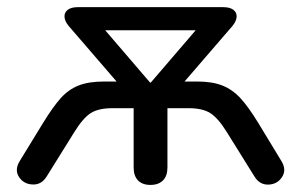

<svg xmlns="http://www.w3.org/2000/svg" viewBox="-20 -507 837 534"><path d="M351.7 -41.1V-206.1H292.8Q253.8 -206.1 232.3 -192.4Q210.8 -178.7 186.1 -138.7L109.9 -16.3Q95.4 7.3 70.6 6.1Q45.8 5 32.9 -14.7Q20 -34.3 34.5 -58.5L99.6 -164.8Q127.4 -210.1 149.1 -234.3Q170.9 -258.4 198.8 -269.3Q226.8 -280.3 269.8 -280.3H337L325.7 -255.4L171 -434.8Q160.2 -447.8 159.4 -460Q158.6 -472.2 168.4 -479.7Q178.1 -487.1 196.3 -487.1H600.6Q619.4 -487.1 629.1 -479.7Q638.9 -472.2 638.1 -460Q637.3 -447.8 626.5 -434.8L471.8 -255.4L459.9 -280.3H527.7Q570.1 -280.3 598.1 -269.3Q626 -258.4 648.4 -234.3Q670.8 -210.1 698.5 -164.8L763 -58.5Q777.5 -34.3 764.3 -14.3Q751.1 5.6 726.6 6.4Q702.1 7.3 687.6 -16.3L611.4 -138.7Q586.7 -178.7 564.9 -192.4Q543.1 -206.1 504.7 -206.1H445.7V-41.1Q445.7 -17.9 433.4 -5.3Q421 7.3 398.4 7.3Q375.9 7.3 363.8 -5.3Q351.7 -17.9 351.7 -41.1ZM399.4 -277.4 548.5 -451.1V-422.9H248.3V-451.1L397.4 -277.4Z"/></svg>

Font: SN Pro Thin
Style: Regular
Weight: 200
Designer: Tobias Whetton
Foundry: Supernotes
Version: Version 1.003;Glyphs 3.3 (3324)